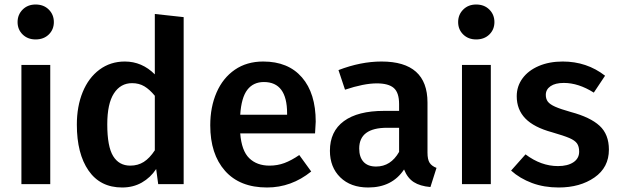

<svg xmlns="http://www.w3.org/2000/svg" viewBox="-20 -817 2747 852"><path d="M219 -719Q219 -686 196.5 -664Q174 -642 138 -642Q103 -642 80.5 -664Q58 -686 58 -719Q58 -752 80.5 -774.5Q103 -797 138 -797Q174 -797 196.5 -774.5Q219 -752 219 -719ZM203 0H75V-529H203Z M795 -741V0H682L673 -67Q648 -29 609.5 -7Q571 15 522 15Q425 15 373 -60Q321 -135 321 -264Q321 -345 347 -408.5Q373 -472 421.5 -508Q470 -544 534 -544Q610 -544 667 -487V-755ZM667 -150V-392Q644 -420 620.5 -434Q597 -448 566 -448Q515 -448 485.5 -402.5Q456 -357 456 -265Q456 -167 482 -124.5Q508 -82 558 -82Q592 -82 618 -98.5Q644 -115 667 -150Z M1378 -225H1046Q1052 -148 1086 -115Q1120 -82 1176 -82Q1211 -82 1242 -93.5Q1273 -105 1308 -129L1361 -56Q1273 15 1165 15Q1044 15 978.5 -59Q913 -133 913 -261Q913 -342 941 -406.5Q969 -471 1022 -507.5Q1075 -544 1148 -544Q1259 -544 1320 -473.5Q1381 -403 1381 -277Q1381 -267 1378 -225ZM1254 -314Q1254 -453 1151 -453Q1104 -453 1077.5 -418.5Q1051 -384 1046 -308H1254Z M1917 -72 1890 13Q1844 9 1816 -9Q1788 -27 1773 -65Q1720 15 1614 15Q1536 15 1490 -30Q1444 -75 1444 -148Q1444 -234 1506 -279.5Q1568 -325 1684 -325H1751V-355Q1751 -406 1727.5 -426.5Q1704 -447 1652 -447Q1595 -447 1511 -419L1482 -506Q1581 -544 1673 -544Q1877 -544 1877 -362V-140Q1877 -109 1886.5 -94.5Q1896 -80 1917 -72ZM1751 -143V-250H1698Q1574 -250 1574 -158Q1574 -120 1593 -99Q1612 -78 1649 -78Q1714 -78 1751 -143Z M2174 -719Q2174 -686 2151.5 -664Q2129 -642 2093 -642Q2058 -642 2035.5 -664Q2013 -686 2013 -719Q2013 -752 2035.5 -774.5Q2058 -797 2093 -797Q2129 -797 2151.5 -774.5Q2174 -752 2174 -719ZM2158 0H2030V-529H2158Z M2665 -481 2615 -406Q2547 -449 2482 -449Q2444 -449 2423 -434.5Q2402 -420 2402 -396Q2402 -378 2411 -366Q2420 -354 2443.5 -343.5Q2467 -333 2513 -320Q2599 -297 2640.5 -259Q2682 -221 2682 -153Q2682 -74 2618 -29.5Q2554 15 2459 15Q2394 15 2340.5 -5Q2287 -25 2248 -60L2312 -132Q2381 -80 2456 -80Q2499 -80 2524.5 -97Q2550 -114 2550 -144Q2550 -167 2540.5 -180.5Q2531 -194 2506.5 -204.5Q2482 -215 2430 -230Q2349 -252 2311 -291.5Q2273 -331 2273 -390Q2273 -434 2298.5 -469Q2324 -504 2370.5 -524Q2417 -544 2477 -544Q2584 -544 2665 -481Z"/></svg>

Font: Fira Sans Medium
Style: Regular
Weight: 500
Designer: bBox Type GmbH & Carrois Corporate GbR & Edenspiekermann AG
Foundry: bBox Type GmbH & Carrois Corporate GbR & Edenspiekermann AG
Version: Version 4.301